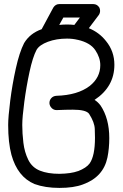

<svg xmlns="http://www.w3.org/2000/svg" viewBox="-20 -920 600 940"><path d="M271 -69Q328 -70 361 -82H362Q403 -98 419 -120Q445 -157 445 -246Q445 -256 444 -288.5Q443 -321 416 -363Q401 -383 337 -383Q303 -383 257 -381Q243 -381 233 -391Q223 -401 222 -415Q222 -430 231.5 -440Q241 -450 256 -451Q360 -454 419 -499Q471 -540 471 -601Q471 -638 446.5 -674.5Q422 -711 361 -725H360Q336 -731 308 -731Q256 -731 214.5 -715.5Q173 -700 159 -676Q140 -640 124.5 -568Q109 -496 99 -421Q89 -346 89 -308Q89 -267 94.5 -221Q100 -175 118.5 -137.5Q137 -100 175.5 -84.5Q214 -69 271 -69ZM415 -782Q466 -761 499 -719Q540 -669 540 -603Q540 -495 443 -431Q459 -421 472 -404Q515 -340 515 -244Q515 -193 506 -149Q486 -53 386 -17Q341 0 271 0Q201 0 149 -19Q66 -54 36 -162Q20 -222 20 -308Q20 -347 30 -426.5Q40 -506 57.5 -585Q75 -664 98 -709Q127 -757 184 -777Q204 -814 241 -883Q252 -900 270 -900H437Q456 -900 467 -882Q470 -874 470 -867Q470 -856 464 -847ZM270 -798Q289 -800 308 -800Q327 -800 344 -798L371 -834H290Z"/></svg>

Font: Bubblez Graffiti
Style: Regular
Weight: 400
Designer: GGBotNet
Foundry: GGBotNet
Version: 1.00